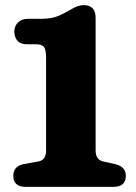

<svg xmlns="http://www.w3.org/2000/svg" viewBox="-20 -730 532 750"><path d="M86 -557Q60.5 -557 48.2 -570.8Q36 -584.5 36 -606.5Q36 -628 50.2 -642.2Q64.5 -656.5 89.5 -656.5H140.5Q181 -656.5 206.5 -667.2Q232 -678 257 -693Q285 -710 306.5 -710Q353.5 -710 353.5 -660V-142.5Q353.5 -106 382.5 -99.5L433.5 -88Q471.5 -77.5 471.5 -43Q471.5 0 422 0H81Q32 0 32 -43Q32 -80 70 -88.5L131 -99.5Q160 -105 160 -142.5V-505Q160 -536.5 151.5 -546.8Q143 -557 122 -557Z"/></svg>

Font: Fraunces 9pt SuperSoft
Style: Bold
Weight: 700
Version: Version 1.000;[b76b70a41]